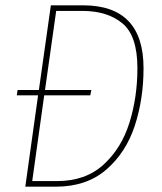

<svg xmlns="http://www.w3.org/2000/svg" viewBox="-20 -701 609 721"><path d="M519 -445Q519 -329 486 -228.5Q453 -128 379 -64Q305 0 190 0H75L123 -343H43L46 -363H126L171 -681H292Q519 -681 519 -445ZM496 -445Q496 -567 439.5 -613.5Q383 -660 290 -660H191L149 -363H323L319 -343H146L101 -21H194Q301 -21 368.5 -82.5Q436 -144 466 -240Q496 -336 496 -445Z"/></svg>

Font: Fira Sans Condensed Thin
Style: Italic
Weight: 250
Width: 3
Italic angle: -8°
Designer: Carrois Corporate & Edenspiekermann AG
Foundry: Carrois Corporate GbR & Edenspiekermann AG
Version: Version 4.203